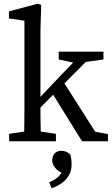

<svg xmlns="http://www.w3.org/2000/svg" viewBox="-20 -758 603 1030"><path d="M29 0V-40L142 -57H166L280 -40V0ZM109 0Q110 -26 110 -52.5Q110 -79 110.5 -105.5Q111 -132 111 -159Q111 -186 111 -212V-647L28 -659V-697L182 -738L201 -732L197 -594V-212Q197 -186 197 -159Q197 -132 197.5 -105.5Q198 -79 198.5 -52.5Q199 -26 200 0ZM156 -140V-207H167L298 -345L429 -481H495ZM420 0 254 -268 314 -329 491 -51 559 -39V0ZM295 -439V-481H535V-439L420 -423L393 -418ZM364 126Q364 158 349.5 182.5Q335 207 311 224.5Q287 242 257 252L244 220Q277 206 295.5 187.5Q314 169 317 148L329 176Q292 163 276 142.5Q260 122 260 104Q260 81 272.5 66Q285 51 310 51Q323 51 335 56Q347 61 357 71Q361 85 362.5 97.5Q364 110 364 126Z"/></svg>

Font: Source Serif 4 18pt
Style: Regular
Weight: 400
Designer: Frank Grießhammer
Foundry: Adobe Systems Incorporated
Version: Version 4.004;hotconv 1.0.116;makeotfexe 2.5.65601